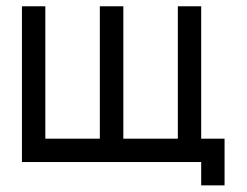

<svg xmlns="http://www.w3.org/2000/svg" viewBox="-20 -508 773 602"><path d="M48.8 0V-488.3H122.1V-73.2H293V-488.3H366.7V-73.2H537.6V-488.3H610.8V-73.2H684.1V73.2H610.8V0Z"/></svg>

Font: Sanitrixie
Style: Regular
Weight: 400
Designer: Jayvee D. Enaguas (Grand Chaos)
Version: Version 1.1 - 6/9/2013